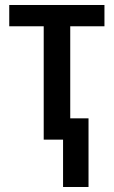

<svg xmlns="http://www.w3.org/2000/svg" viewBox="-20 -560 456 770"><path d="M232.9 189.9V0H155.3V-454.6H17.1V-540H398.9V-454.6H261.7V-85.4H335V189.9Z"/></svg>

Font: Open Sans
Style: Regular
Weight: 600
Width: 3
Foundry: Ascender Corporation
Version: Version 1.000